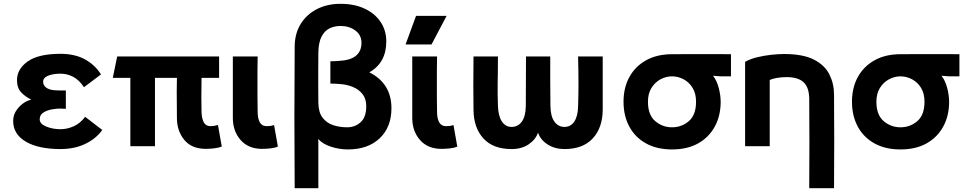

<svg xmlns="http://www.w3.org/2000/svg" viewBox="-20 -766 5067 1006"><path d="M516 -85Q483 -39 426.5 -12Q370 15 297 15Q181 15 115 -24Q49 -63 49 -132Q49 -161 63.5 -184Q78 -207 99.5 -223Q121 -239 144 -244Q114 -258 91.5 -281.5Q69 -305 69 -346Q69 -404 125 -444Q181 -484 297 -484Q373 -484 426 -454.5Q479 -425 509 -376L420 -309Q395 -347 363.5 -363.5Q332 -380 297 -380Q259 -380 232.5 -369.5Q206 -359 206 -338Q206 -319 222 -307Q238 -295 267 -293Q279 -292 293.5 -292Q308 -292 325 -292V-196Q308 -197 293.5 -197Q279 -197 267 -195Q235 -192 211.5 -179Q188 -166 188 -141Q188 -117 222 -103Q256 -89 297 -89Q332 -89 366.5 -104.5Q401 -120 426 -154Z M1059 14Q985 14 946.5 -32Q908 -78 907 -145Q907 -188 906.5 -219.5Q906 -251 906 -283Q906 -315 907 -358H792V0H663V-358H571L594 -470H1128V-358H1036Q1035 -298 1035 -258.5Q1035 -219 1036 -179Q1037 -146 1047.5 -125.5Q1058 -105 1083 -105Q1092 -105 1102 -106.5Q1112 -108 1122 -111L1142 2Q1127 8 1104 11Q1081 14 1059 14Z M1353 14Q1282 14 1241.5 -31.5Q1201 -77 1200 -145Q1200 -198 1200 -236.5Q1200 -275 1200 -308Q1200 -341 1200 -379Q1200 -417 1200 -470H1330Q1329 -427 1329 -394Q1329 -361 1329 -330Q1329 -299 1329 -263.5Q1329 -228 1330 -179Q1330 -146 1341 -125.5Q1352 -105 1377 -105Q1386 -105 1395.5 -106Q1405 -107 1416 -111L1436 2Q1420 9 1397 11.5Q1374 14 1353 14Z M1802 17Q1759 17 1715 3Q1671 -11 1647 -38L1648 -20V220H1524Q1521 -153 1524 -525Q1525 -591 1555.5 -640.5Q1586 -690 1640 -718Q1694 -746 1764 -746Q1837 -746 1891 -720.5Q1945 -695 1974.5 -650.5Q2004 -606 2004 -549Q2004 -437 1915 -387Q2031 -329 2031 -199Q2031 -100 1969.5 -41.5Q1908 17 1802 17ZM1648 -227Q1649 -177 1670 -149.5Q1691 -122 1725 -110.5Q1759 -99 1799 -99Q1840 -99 1869.5 -125.5Q1899 -152 1899 -210Q1899 -248 1879.5 -273Q1860 -298 1827.5 -311Q1795 -324 1757 -326Q1745 -327 1733.5 -327.5Q1722 -328 1711 -328V-445Q1722 -445 1733.5 -445.5Q1745 -446 1757 -447Q1874 -453 1874 -542Q1874 -582 1842 -606Q1810 -630 1764 -630Q1734 -630 1708 -618Q1682 -606 1665.5 -575.5Q1649 -545 1648 -490Q1648 -448 1647.5 -401Q1647 -354 1647.5 -309Q1648 -264 1648 -227Z M2293 14Q2222 14 2181.5 -31.5Q2141 -77 2140 -145Q2140 -198 2140 -236.5Q2140 -275 2140 -308Q2140 -341 2140 -379Q2140 -417 2140 -470H2270Q2269 -427 2269 -394Q2269 -361 2269 -330Q2269 -299 2269 -263.5Q2269 -228 2270 -179Q2270 -146 2281 -125.5Q2292 -105 2317 -105Q2326 -105 2335.5 -106Q2345 -107 2356 -111L2376 2Q2360 9 2337 11.5Q2314 14 2293 14ZM2160 -683H2320L2241 -533H2105Z M2461 -470H2589Q2589 -420 2588.5 -386.5Q2588 -353 2587.5 -326.5Q2587 -300 2587.5 -273Q2588 -246 2589 -210Q2591 -157 2610 -129Q2629 -101 2660 -101Q2694 -101 2714 -128.5Q2734 -156 2735 -210Q2735 -280 2735.5 -340Q2736 -400 2736 -470H2863Q2863 -400 2863 -340Q2863 -280 2864 -210Q2865 -156 2885 -128.5Q2905 -101 2938 -101Q2970 -101 2989 -129Q3008 -157 3009 -210Q3010 -246 3010.5 -273Q3011 -300 3011 -326.5Q3011 -353 3010.5 -386.5Q3010 -420 3009 -470H3138Q3138 -420 3138 -384Q3138 -348 3138 -318.5Q3138 -289 3138 -259Q3138 -229 3138 -190Q3137 -96 3085.5 -40.5Q3034 15 2938 15Q2887 15 2849.5 -9Q2812 -33 2799 -71Q2786 -34 2749.5 -9.5Q2713 15 2660 15Q2564 15 2513 -40.5Q2462 -96 2461 -190Q2461 -229 2460.5 -259Q2460 -289 2460 -318.5Q2460 -348 2460.5 -384Q2461 -420 2461 -470Z M3247 -233Q3247 -307 3278 -363Q3309 -419 3366 -450.5Q3423 -482 3501 -482Q3571 -482 3623 -482.5Q3675 -483 3719.5 -482.5Q3764 -482 3810 -482V-366H3756L3716 -369Q3736 -344 3746 -305Q3756 -266 3756 -233Q3756 -159 3725 -102.5Q3694 -46 3637.5 -14.5Q3581 17 3501 17Q3422 17 3365 -14.5Q3308 -46 3277.5 -102.5Q3247 -159 3247 -233ZM3501 -366Q3470 -366 3441 -350.5Q3412 -335 3393.5 -305.5Q3375 -276 3375 -233Q3375 -164 3413 -131.5Q3451 -99 3501 -99Q3552 -99 3589.5 -131.5Q3627 -164 3627 -233Q3627 -276 3609 -305.5Q3591 -335 3562 -350.5Q3533 -366 3501 -366Z M4013 0H3884V-442Q3910 -457 3947 -466Q3984 -475 4021.5 -479Q4059 -483 4088 -483Q4188 -483 4245 -453.5Q4302 -424 4326 -375.5Q4350 -327 4350 -271Q4350 -198 4350.5 -139Q4351 -80 4351 -25.5Q4351 29 4350.5 88Q4350 147 4350 220H4220Q4220 151 4220.5 94.5Q4221 38 4221 -15Q4221 -68 4220.5 -124.5Q4220 -181 4220 -250Q4219 -309 4190 -335.5Q4161 -362 4101 -362Q4074 -362 4049.5 -357.5Q4025 -353 4013 -347Z M4444 -233Q4444 -307 4475 -363Q4506 -419 4563 -450.5Q4620 -482 4698 -482Q4768 -482 4820 -482.5Q4872 -483 4916.5 -482.5Q4961 -482 5007 -482V-366H4953L4913 -369Q4933 -344 4943 -305Q4953 -266 4953 -233Q4953 -159 4922 -102.5Q4891 -46 4834.5 -14.5Q4778 17 4698 17Q4619 17 4562 -14.5Q4505 -46 4474.5 -102.5Q4444 -159 4444 -233ZM4698 -366Q4667 -366 4638 -350.5Q4609 -335 4590.5 -305.5Q4572 -276 4572 -233Q4572 -164 4610 -131.5Q4648 -99 4698 -99Q4749 -99 4786.5 -131.5Q4824 -164 4824 -233Q4824 -276 4806 -305.5Q4788 -335 4759 -350.5Q4730 -366 4698 -366Z"/></svg>

Font: Kreadon
Style: Bold
Weight: 700
Designer: Reiya WATANABE
Foundry: StudioGnu
Version: Version 1.003; ttfautohint (v1.8.4.7-5d5b);gftools[0.9.32]